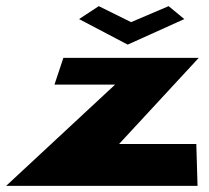

<svg xmlns="http://www.w3.org/2000/svg" viewBox="-99 -604 680 624"><path d="M222 -584 158 -542 316 -459 500 -542 449 -584 327 -532ZM547 -416H107L78 -329H275L-79 0H543L539 -136H288Z"/></svg>

Font: Hussar Milosc
Style: Bold
Weight: 700
Foundry: Cannot Into Space Fonts
Version: Version 1.02